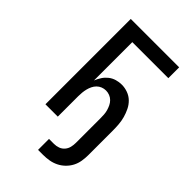

<svg xmlns="http://www.w3.org/2000/svg" viewBox="-258 -764 1066 1066"><g transform="rotate(45 275.0 -231.0)"><path d="M259 208V122H298Q316 122 332.5 116Q349 110 360.5 96.5Q372 83 376 66Q380 49 380 32V-160Q380 -175 379 -190Q378 -205 374 -219Q370 -233 363.5 -246.5Q357 -260 346.5 -270.5Q336 -281 322 -286.5Q308 -292 293 -292Q278 -292 264 -286.5Q250 -281 239.5 -270.5Q229 -260 222.5 -246.5Q216 -233 212.5 -219Q209 -205 207.5 -190Q206 -175 206 -160V0H109V-670H489V-585H206V-284Q214 -304 225.5 -321.5Q237 -339 253.5 -352Q270 -365 290.5 -371Q311 -377 332 -377Q356 -377 379.5 -368.5Q403 -360 420.5 -343Q438 -326 449 -303.5Q460 -281 466.5 -257.5Q473 -234 475 -209.5Q477 -185 477 -160V32Q477 55 473 79Q469 103 458 124Q447 145 429.5 162Q412 179 390.5 189.5Q369 200 345.5 204Q322 208 298 208Z"/></g></svg>

Font: Lode Dark
Style: Bold
Weight: 700
Monospace: yes
Designer: Belleve Invis
Foundry: Belleve Invis
Version: Version 29.2.0; ttfautohint (v1.8.3)